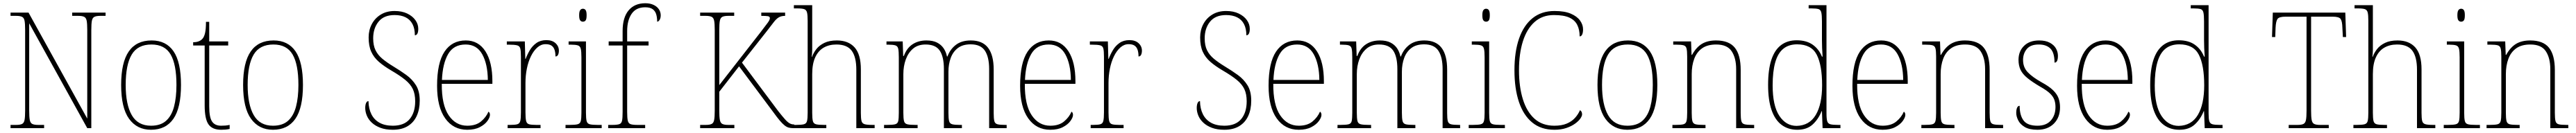

<svg xmlns="http://www.w3.org/2000/svg" viewBox="-20 -792 15882 822"><path d="M45 0V-20H79Q104 -20 116 -26Q128 -32 131.5 -51Q135 -70 135 -108V-606Q135 -645 131.5 -663.5Q128 -682 116 -688Q104 -694 79 -694H45V-714H156L518 -59V-606Q518 -645 514.5 -663.5Q511 -682 499 -688Q487 -694 462 -694H425V-714H631V-694H599Q574 -694 562 -688Q550 -682 546.5 -663.5Q543 -645 543 -606V0H518L160 -648V-108Q160 -70 163.5 -51Q167 -32 179 -26Q191 -20 216 -20H252V0Z M911 10Q825 10 776 -57.5Q727 -125 727 -267Q727 -406 774 -474Q821 -542 915 -542Q1004 -542 1050 -475Q1096 -408 1096 -267Q1096 -125 1049 -57.5Q1002 10 911 10ZM911 -15Q970 -15 1004 -45.5Q1038 -76 1053 -132.5Q1068 -189 1068 -267Q1068 -394 1032 -455.5Q996 -517 914 -517Q829 -517 792 -454.5Q755 -392 755 -267Q755 -146 792.5 -80.5Q830 -15 911 -15Z M1344 10Q1289 10 1265.5 -23.5Q1242 -57 1242 -141V-511H1171V-531Q1191 -531 1205 -536.5Q1219 -542 1228 -552Q1239 -564 1244.5 -588.5Q1250 -613 1250 -657H1270V-536H1387V-511H1270V-135Q1270 -67 1287.5 -41Q1305 -15 1343 -15Q1358 -15 1369.5 -16Q1381 -17 1396 -20V5Q1382 8 1369 9Q1356 10 1344 10Z M1663 10Q1577 10 1528 -57.5Q1479 -125 1479 -267Q1479 -406 1526 -474Q1573 -542 1667 -542Q1756 -542 1802 -475Q1848 -408 1848 -267Q1848 -125 1801 -57.5Q1754 10 1663 10ZM1663 -15Q1722 -15 1756 -45.5Q1790 -76 1805 -132.5Q1820 -189 1820 -267Q1820 -394 1784 -455.5Q1748 -517 1666 -517Q1581 -517 1544 -454.5Q1507 -392 1507 -267Q1507 -146 1544.5 -80.5Q1582 -15 1663 -15Z M2402 10Q2358 10 2326 -2Q2294 -14 2273 -33.5Q2252 -53 2242 -77Q2232 -101 2232 -125Q2232 -136 2234 -145.5Q2236 -155 2240.5 -161Q2245 -167 2252 -167Q2253 -120 2270 -86Q2287 -52 2320 -33.5Q2353 -15 2402 -15Q2472 -15 2506 -56Q2540 -97 2540 -166Q2540 -211 2525.5 -241.5Q2511 -272 2478.5 -298.5Q2446 -325 2393 -356Q2347 -383 2316 -410Q2285 -437 2269 -472.5Q2253 -508 2253 -561Q2253 -606 2272.5 -643Q2292 -680 2328 -702Q2364 -724 2413 -724Q2458 -724 2490.5 -708.5Q2523 -693 2541 -668Q2559 -643 2559 -614Q2559 -594 2553.5 -584Q2548 -574 2538 -574Q2538 -615 2523.5 -643Q2509 -671 2481 -685Q2453 -699 2413 -699Q2347 -699 2314 -658Q2281 -617 2281 -555Q2281 -511 2295.5 -481.5Q2310 -452 2337.5 -429Q2365 -406 2406 -381Q2449 -355 2485.5 -328.5Q2522 -302 2545 -265Q2568 -228 2568 -170Q2568 -116 2549.5 -75.5Q2531 -35 2494 -12.5Q2457 10 2402 10Z M2861 10Q2775 10 2725 -60.5Q2675 -131 2675 -262Q2675 -404 2721 -473Q2767 -542 2852 -542Q2930 -542 2973 -475Q3016 -408 3016 -290V-274H2704Q2703 -144 2746.5 -79.5Q2790 -15 2861 -15Q2914 -15 2945.5 -41Q2977 -67 2992 -102Q2996 -99 2998.5 -94.5Q3001 -90 3001 -82Q3001 -66 2985 -44Q2969 -22 2938 -6Q2907 10 2861 10ZM2988 -298Q2987 -396 2953.5 -456.5Q2920 -517 2851 -517Q2777 -517 2743 -457.5Q2709 -398 2705 -298Z M3110 0V-20H3125Q3155 -20 3169.5 -24Q3184 -28 3188 -44.5Q3192 -61 3192 -97V-441Q3192 -477 3188 -492.5Q3184 -508 3168 -512Q3152 -516 3117 -516H3105V-536H3216L3219 -428H3221Q3231 -455 3247 -482Q3263 -509 3288 -526.5Q3313 -544 3349 -544Q3385 -544 3405.5 -525Q3426 -506 3426 -479Q3426 -464 3421 -453.5Q3416 -443 3405 -443Q3405 -468 3399 -485Q3393 -502 3380 -510.5Q3367 -519 3344 -519Q3316 -519 3293 -498.5Q3270 -478 3253.5 -444Q3237 -410 3228.5 -367.5Q3220 -325 3220 -280V-97Q3220 -61 3224 -44.5Q3228 -28 3242.5 -24Q3257 -20 3287 -20H3313V0Z M3467 0V-20H3492Q3526 -20 3541.5 -24Q3557 -28 3561 -44Q3565 -60 3565 -95V-438Q3565 -474 3561 -490.5Q3557 -507 3543 -511.5Q3529 -516 3500 -516H3486V-536H3593V-95Q3593 -60 3597 -44Q3601 -28 3616.5 -24Q3632 -20 3666 -20H3690V0ZM3574 -658Q3564 -658 3557.5 -666Q3551 -674 3551 -698Q3551 -721 3557.5 -729.5Q3564 -738 3574 -738Q3585 -738 3591 -729.5Q3597 -721 3597 -698Q3597 -674 3591 -666Q3585 -658 3574 -658Z M3730 0V-20H3756Q3784 -20 3798 -24.5Q3812 -29 3815.5 -46Q3819 -63 3819 -100V-511H3733V-536H3819V-600Q3819 -684 3856 -728Q3893 -772 3959 -772Q3988 -772 4009.5 -762Q4031 -752 4042.5 -735Q4054 -718 4054 -697Q4054 -685 4050.5 -676Q4047 -667 4042 -662.5Q4037 -658 4032 -658Q4032 -684 4026 -704Q4020 -724 4004 -735.5Q3988 -747 3958 -747Q3902 -747 3874.5 -706.5Q3847 -666 3847 -600V-536H3979V-511H3847V-100Q3847 -63 3851 -46Q3855 -29 3868.5 -24.5Q3882 -20 3910 -20H3958V0Z M4297 0V-20H4331Q4356 -20 4368 -26Q4380 -32 4383.5 -51Q4387 -70 4387 -108V-606Q4387 -645 4383.5 -663.5Q4380 -682 4368 -688Q4356 -694 4331 -694H4297V-714H4507V-694H4471Q4446 -694 4434 -688Q4422 -682 4418.5 -663.5Q4415 -645 4415 -606V-266L4668 -591Q4691 -622 4704 -638.5Q4717 -655 4722 -664Q4727 -673 4727 -680Q4727 -690 4714.5 -692Q4702 -694 4674 -694V-714H4821V-694Q4797 -694 4781.5 -684.5Q4766 -675 4750.5 -654.5Q4735 -634 4707 -598L4555 -405L4778 -106Q4804 -73 4820 -55Q4836 -37 4848.5 -30Q4861 -23 4874 -23H4877V0H4871Q4855 0 4842.5 -3.5Q4830 -7 4817 -17.5Q4804 -28 4787.5 -47.5Q4771 -67 4748 -99L4537 -382L4415 -225V-109Q4415 -71 4418.5 -51.5Q4422 -32 4434 -26Q4446 -20 4471 -20H4508V0Z M4868 0V-20H4887Q4921 -20 4936.5 -24Q4952 -28 4956 -44Q4960 -60 4960 -95V-663Q4960 -699 4956 -715Q4952 -731 4938.5 -735.5Q4925 -740 4897 -740H4875V-760H4988V-487Q4988 -479 4987.5 -471Q4987 -463 4986.5 -455.5Q4986 -448 4985 -441H4987Q4996 -466 5014 -489Q5032 -512 5063 -527Q5094 -542 5140 -542Q5211 -542 5249.5 -499Q5288 -456 5288 -363V-94Q5288 -60 5292 -44.5Q5296 -29 5311 -24.5Q5326 -20 5359 -20H5373V0H5260V-361Q5260 -440 5231.5 -478.5Q5203 -517 5137 -517Q5092 -517 5058.5 -497.5Q5025 -478 5006.5 -437.5Q4988 -397 4988 -334V-95Q4988 -60 4992 -44Q4996 -28 5011.5 -24Q5027 -20 5061 -20H5075V0Z M5431 0V-20H5449Q5484 -20 5499.5 -24Q5515 -28 5518.5 -44Q5522 -60 5522 -95V-438Q5522 -474 5518.5 -490.5Q5515 -507 5501 -511.5Q5487 -516 5457 -516H5446V-536H5546L5549 -446H5553Q5571 -495 5607 -518.5Q5643 -542 5692 -542Q5732 -542 5757.5 -529Q5783 -516 5798 -494Q5813 -472 5819 -443H5822Q5838 -487 5873.5 -514.5Q5909 -542 5966 -542Q6038 -542 6072.5 -496.5Q6107 -451 6107 -362V-93Q6107 -59 6111 -43.5Q6115 -28 6130.5 -24Q6146 -20 6180 -20H6187V0H6079V-365Q6079 -439 6053 -478.5Q6027 -518 5965 -518Q5916 -518 5886 -495Q5856 -472 5842 -433.5Q5828 -395 5828 -349V-95Q5828 -60 5832 -44Q5836 -28 5851.5 -24Q5867 -20 5901 -20H5911V0H5800V-365Q5800 -441 5774.5 -479Q5749 -517 5687 -517Q5640 -517 5610 -491.5Q5580 -466 5565 -424.5Q5550 -383 5550 -334V-95Q5550 -60 5554 -44Q5558 -28 5574 -24Q5590 -20 5625 -20H5638V0Z M6456 10Q6370 10 6320 -60.5Q6270 -131 6270 -262Q6270 -404 6316 -473Q6362 -542 6447 -542Q6525 -542 6568 -475Q6611 -408 6611 -290V-274H6299Q6298 -144 6341.5 -79.5Q6385 -15 6456 -15Q6509 -15 6540.5 -41Q6572 -67 6587 -102Q6591 -99 6593.5 -94.5Q6596 -90 6596 -82Q6596 -66 6580 -44Q6564 -22 6533 -6Q6502 10 6456 10ZM6583 -298Q6582 -396 6548.5 -456.5Q6515 -517 6446 -517Q6372 -517 6338 -457.5Q6304 -398 6300 -298Z M6705 0V-20H6720Q6750 -20 6764.5 -24Q6779 -28 6783 -44.5Q6787 -61 6787 -97V-441Q6787 -477 6783 -492.5Q6779 -508 6763 -512Q6747 -516 6712 -516H6700V-536H6811L6814 -428H6816Q6826 -455 6842 -482Q6858 -509 6883 -526.5Q6908 -544 6944 -544Q6980 -544 7000.5 -525Q7021 -506 7021 -479Q7021 -464 7016 -453.5Q7011 -443 7000 -443Q7000 -468 6994 -485Q6988 -502 6975 -510.5Q6962 -519 6939 -519Q6911 -519 6888 -498.5Q6865 -478 6848.5 -444Q6832 -410 6823.5 -367.5Q6815 -325 6815 -280V-97Q6815 -61 6819 -44.5Q6823 -28 6837.5 -24Q6852 -20 6882 -20H6908V0Z M7529 10Q7485 10 7453 -2Q7421 -14 7400 -33.5Q7379 -53 7369 -77Q7359 -101 7359 -125Q7359 -136 7361 -145.5Q7363 -155 7367.5 -161Q7372 -167 7379 -167Q7380 -120 7397 -86Q7414 -52 7447 -33.5Q7480 -15 7529 -15Q7599 -15 7633 -56Q7667 -97 7667 -166Q7667 -211 7652.5 -241.5Q7638 -272 7605.5 -298.5Q7573 -325 7520 -356Q7474 -383 7443 -410Q7412 -437 7396 -472.5Q7380 -508 7380 -561Q7380 -606 7399.5 -643Q7419 -680 7455 -702Q7491 -724 7540 -724Q7585 -724 7617.5 -708.5Q7650 -693 7668 -668Q7686 -643 7686 -614Q7686 -594 7680.5 -584Q7675 -574 7665 -574Q7665 -615 7650.5 -643Q7636 -671 7608 -685Q7580 -699 7540 -699Q7474 -699 7441 -658Q7408 -617 7408 -555Q7408 -511 7422.5 -481.5Q7437 -452 7464.5 -429Q7492 -406 7533 -381Q7576 -355 7612.5 -328.5Q7649 -302 7672 -265Q7695 -228 7695 -170Q7695 -116 7676.5 -75.5Q7658 -35 7621 -12.5Q7584 10 7529 10Z M7988 10Q7902 10 7852 -60.5Q7802 -131 7802 -262Q7802 -404 7848 -473Q7894 -542 7979 -542Q8057 -542 8100 -475Q8143 -408 8143 -290V-274H7831Q7830 -144 7873.5 -79.5Q7917 -15 7988 -15Q8041 -15 8072.5 -41Q8104 -67 8119 -102Q8123 -99 8125.5 -94.5Q8128 -90 8128 -82Q8128 -66 8112 -44Q8096 -22 8065 -6Q8034 10 7988 10ZM8115 -298Q8114 -396 8080.5 -456.5Q8047 -517 7978 -517Q7904 -517 7870 -457.5Q7836 -398 7832 -298Z M8227 0V-20H8245Q8280 -20 8295.5 -24Q8311 -28 8314.5 -44Q8318 -60 8318 -95V-438Q8318 -474 8314.5 -490.5Q8311 -507 8297 -511.5Q8283 -516 8253 -516H8242V-536H8342L8345 -446H8349Q8367 -495 8403 -518.5Q8439 -542 8488 -542Q8528 -542 8553.5 -529Q8579 -516 8594 -494Q8609 -472 8615 -443H8618Q8634 -487 8669.5 -514.5Q8705 -542 8762 -542Q8834 -542 8868.5 -496.5Q8903 -451 8903 -362V-93Q8903 -59 8907 -43.5Q8911 -28 8926.5 -24Q8942 -20 8976 -20H8983V0H8875V-365Q8875 -439 8849 -478.5Q8823 -518 8761 -518Q8712 -518 8682 -495Q8652 -472 8638 -433.5Q8624 -395 8624 -349V-95Q8624 -60 8628 -44Q8632 -28 8647.5 -24Q8663 -20 8697 -20H8707V0H8596V-365Q8596 -441 8570.5 -479Q8545 -517 8483 -517Q8436 -517 8406 -491.5Q8376 -466 8361 -424.5Q8346 -383 8346 -334V-95Q8346 -60 8350 -44Q8354 -28 8370 -24Q8386 -20 8421 -20H8434V0Z M9036 0V-20H9061Q9095 -20 9110.5 -24Q9126 -28 9130 -44Q9134 -60 9134 -95V-438Q9134 -474 9130 -490.5Q9126 -507 9112 -511.5Q9098 -516 9069 -516H9055V-536H9162V-95Q9162 -60 9166 -44Q9170 -28 9185.5 -24Q9201 -20 9235 -20H9259V0ZM9143 -658Q9133 -658 9126.5 -666Q9120 -674 9120 -698Q9120 -721 9126.5 -729.5Q9133 -738 9143 -738Q9154 -738 9160 -729.5Q9166 -721 9166 -698Q9166 -674 9160 -666Q9154 -658 9143 -658Z M9564 10Q9482 10 9427.5 -35Q9373 -80 9345.5 -162.5Q9318 -245 9318 -358Q9318 -472 9346.5 -554Q9375 -636 9430 -680Q9485 -724 9565 -724Q9627 -724 9665.5 -707.5Q9704 -691 9722.5 -665Q9741 -639 9741 -611Q9741 -590 9735.5 -578.5Q9730 -567 9720 -567Q9720 -609 9705 -638.5Q9690 -668 9656 -683.5Q9622 -699 9561 -699Q9490 -699 9442 -656Q9394 -613 9370 -536.5Q9346 -460 9346 -358Q9346 -256 9370 -178.5Q9394 -101 9442 -58Q9490 -15 9564 -15Q9609 -15 9640 -28Q9671 -41 9691 -63Q9711 -85 9722 -111Q9729 -107 9732 -100.5Q9735 -94 9735 -85Q9735 -75 9724.5 -59.5Q9714 -44 9692 -28Q9670 -12 9638 -1Q9606 10 9564 10Z M10014 10Q9928 10 9879 -57.5Q9830 -125 9830 -267Q9830 -406 9877 -474Q9924 -542 10018 -542Q10107 -542 10153 -475Q10199 -408 10199 -267Q10199 -125 10152 -57.5Q10105 10 10014 10ZM10014 -15Q10073 -15 10107 -45.5Q10141 -76 10156 -132.5Q10171 -189 10171 -267Q10171 -394 10135 -455.5Q10099 -517 10017 -517Q9932 -517 9895 -454.5Q9858 -392 9858 -267Q9858 -146 9895.5 -80.5Q9933 -15 10014 -15Z M10292 0V-20H10310Q10345 -20 10360 -24Q10375 -28 10379 -44Q10383 -60 10383 -95V-442Q10383 -477 10379 -492.5Q10375 -508 10361 -512Q10347 -516 10316 -516H10297V-536H10407L10410 -453H10413Q10439 -500 10474 -521Q10509 -542 10561 -542Q10641 -542 10677 -497Q10713 -452 10713 -359V-95Q10713 -60 10717 -44Q10721 -28 10736.5 -24Q10752 -20 10785 -20H10796V0H10685V-365Q10685 -433 10657.5 -475Q10630 -517 10562 -517Q10508 -517 10475 -493.5Q10442 -470 10426.5 -428.5Q10411 -387 10411 -334V-95Q10411 -60 10415 -44Q10419 -28 10434.5 -24Q10450 -20 10484 -20H10496V0Z M11062 10Q11006 10 10965.5 -20Q10925 -50 10903.5 -111.5Q10882 -173 10882 -267Q10882 -361 10902 -422Q10922 -483 10961.5 -513Q11001 -543 11058 -543Q11118 -543 11156.5 -516Q11195 -489 11214 -442H11218Q11216 -469 11215 -495Q11214 -521 11214 -543V-660Q11214 -698 11210 -715Q11206 -732 11192.5 -736Q11179 -740 11149 -740H11132V-760H11242V-91Q11242 -58 11246.5 -43Q11251 -28 11266 -24Q11281 -20 11314 -20H11328V0H11218L11214 -105H11212Q11192 -55 11156.5 -22.5Q11121 10 11062 10ZM11058 -14Q11137 -16 11176 -82Q11215 -148 11215 -265Q11215 -389 11182 -453.5Q11149 -518 11061 -518Q11009 -518 10975.5 -490.5Q10942 -463 10926 -406.5Q10910 -350 10910 -264Q10910 -139 10951 -76.5Q10992 -14 11058 -14Z M11588 10Q11502 10 11452 -60.5Q11402 -131 11402 -262Q11402 -404 11448 -473Q11494 -542 11579 -542Q11657 -542 11700 -475Q11743 -408 11743 -290V-274H11431Q11430 -144 11473.5 -79.5Q11517 -15 11588 -15Q11641 -15 11672.5 -41Q11704 -67 11719 -102Q11723 -99 11725.5 -94.5Q11728 -90 11728 -82Q11728 -66 11712 -44Q11696 -22 11665 -6Q11634 10 11588 10ZM11715 -298Q11714 -396 11680.5 -456.5Q11647 -517 11578 -517Q11504 -517 11470 -457.5Q11436 -398 11432 -298Z M11827 0V-20H11845Q11880 -20 11895 -24Q11910 -28 11914 -44Q11918 -60 11918 -95V-442Q11918 -477 11914 -492.5Q11910 -508 11896 -512Q11882 -516 11851 -516H11832V-536H11942L11945 -453H11948Q11974 -500 12009 -521Q12044 -542 12096 -542Q12176 -542 12212 -497Q12248 -452 12248 -359V-95Q12248 -60 12252 -44Q12256 -28 12271.5 -24Q12287 -20 12320 -20H12331V0H12220V-365Q12220 -433 12192.5 -475Q12165 -517 12097 -517Q12043 -517 12010 -493.5Q11977 -470 11961.5 -428.5Q11946 -387 11946 -334V-95Q11946 -60 11950 -44Q11954 -28 11969.5 -24Q11985 -20 12019 -20H12031V0Z M12543 10Q12493 10 12464.5 -7Q12436 -24 12424 -48.5Q12412 -73 12412 -94Q12412 -109 12414.5 -118.5Q12417 -128 12421.5 -133Q12426 -138 12433 -138Q12433 -80 12457 -47.5Q12481 -15 12543 -15Q12597 -15 12625.5 -47.5Q12654 -80 12654 -131Q12654 -155 12647 -175Q12640 -195 12620.5 -214Q12601 -233 12562 -255Q12511 -285 12481 -309.5Q12451 -334 12438.5 -360.5Q12426 -387 12426 -422Q12426 -475 12460 -508.5Q12494 -542 12553 -542Q12593 -542 12619 -528Q12645 -514 12657 -492.5Q12669 -471 12669 -447Q12669 -427 12664 -416Q12659 -405 12648 -405Q12648 -466 12623 -491.5Q12598 -517 12551 -517Q12500 -517 12477 -489Q12454 -461 12454 -421Q12454 -376 12483 -345.5Q12512 -315 12569 -283Q12615 -258 12639.5 -234Q12664 -210 12673 -184.5Q12682 -159 12682 -129Q12682 -66 12644 -28Q12606 10 12543 10Z M12973 10Q12887 10 12837 -60.5Q12787 -131 12787 -262Q12787 -404 12833 -473Q12879 -542 12964 -542Q13042 -542 13085 -475Q13128 -408 13128 -290V-274H12816Q12815 -144 12858.5 -79.5Q12902 -15 12973 -15Q13026 -15 13057.5 -41Q13089 -67 13104 -102Q13108 -99 13110.5 -94.5Q13113 -90 13113 -82Q13113 -66 13097 -44Q13081 -22 13050 -6Q13019 10 12973 10ZM13100 -298Q13099 -396 13065.5 -456.5Q13032 -517 12963 -517Q12889 -517 12855 -457.5Q12821 -398 12817 -298Z M13418 10Q13362 10 13321.5 -20Q13281 -50 13259.5 -111.5Q13238 -173 13238 -267Q13238 -361 13258 -422Q13278 -483 13317.5 -513Q13357 -543 13414 -543Q13474 -543 13512.5 -516Q13551 -489 13570 -442H13574Q13572 -469 13571 -495Q13570 -521 13570 -543V-660Q13570 -698 13566 -715Q13562 -732 13548.5 -736Q13535 -740 13505 -740H13488V-760H13598V-91Q13598 -58 13602.5 -43Q13607 -28 13622 -24Q13637 -20 13670 -20H13684V0H13574L13570 -105H13568Q13548 -55 13512.5 -22.5Q13477 10 13418 10ZM13414 -14Q13493 -16 13532 -82Q13571 -148 13571 -265Q13571 -389 13538 -453.5Q13505 -518 13417 -518Q13365 -518 13331.5 -490.5Q13298 -463 13282 -406.5Q13266 -350 13266 -264Q13266 -139 13307 -76.5Q13348 -14 13414 -14Z M14092 0V-20H14146Q14171 -20 14183 -26Q14195 -32 14198.5 -51Q14202 -70 14202 -108V-689H14072Q14033 -689 14023 -675Q14013 -661 14011 -620L14009 -563H13989L13994 -714H14441L14446 -563H14426L14423 -620Q14422 -661 14412 -675Q14402 -689 14363 -689H14230V-108Q14230 -70 14233.5 -51Q14237 -32 14249 -26Q14261 -20 14286 -20H14339V0Z M14491 0V-20H14510Q14544 -20 14559.5 -24Q14575 -28 14579 -44Q14583 -60 14583 -95V-663Q14583 -699 14579 -715Q14575 -731 14561.5 -735.5Q14548 -740 14520 -740H14498V-760H14611V-487Q14611 -479 14610.5 -471Q14610 -463 14609.5 -455.5Q14609 -448 14608 -441H14610Q14619 -466 14637 -489Q14655 -512 14686 -527Q14717 -542 14763 -542Q14834 -542 14872.5 -499Q14911 -456 14911 -363V-94Q14911 -60 14915 -44.5Q14919 -29 14934 -24.5Q14949 -20 14982 -20H14996V0H14883V-361Q14883 -440 14854.5 -478.5Q14826 -517 14760 -517Q14715 -517 14681.5 -497.5Q14648 -478 14629.5 -437.5Q14611 -397 14611 -334V-95Q14611 -60 14615 -44Q14619 -28 14634.5 -24Q14650 -20 14684 -20H14698V0Z M15048 0V-20H15073Q15107 -20 15122.5 -24Q15138 -28 15142 -44Q15146 -60 15146 -95V-438Q15146 -474 15142 -490.5Q15138 -507 15124 -511.5Q15110 -516 15081 -516H15067V-536H15174V-95Q15174 -60 15178 -44Q15182 -28 15197.5 -24Q15213 -20 15247 -20H15271V0ZM15155 -658Q15145 -658 15138.5 -666Q15132 -674 15132 -698Q15132 -721 15138.5 -729.5Q15145 -738 15155 -738Q15166 -738 15172 -729.5Q15178 -721 15178 -698Q15178 -674 15172 -666Q15166 -658 15155 -658Z M15312 0V-20H15330Q15365 -20 15380 -24Q15395 -28 15399 -44Q15403 -60 15403 -95V-442Q15403 -477 15399 -492.5Q15395 -508 15381 -512Q15367 -516 15336 -516H15317V-536H15427L15430 -453H15433Q15459 -500 15494 -521Q15529 -542 15581 -542Q15661 -542 15697 -497Q15733 -452 15733 -359V-95Q15733 -60 15737 -44Q15741 -28 15756.5 -24Q15772 -20 15805 -20H15816V0H15705V-365Q15705 -433 15677.5 -475Q15650 -517 15582 -517Q15528 -517 15495 -493.5Q15462 -470 15446.5 -428.5Q15431 -387 15431 -334V-95Q15431 -60 15435 -44Q15439 -28 15454.5 -24Q15470 -20 15504 -20H15516V0Z"/></svg>

Font: Noto Serif Khmer SemiCondensed Thin
Style: Regular
Weight: 250
Width: 4
Designer: Danh Hong and the Monotype Design Team
Foundry: Monotype Imaging Inc.
Version: Version 2.004